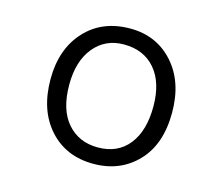

<svg xmlns="http://www.w3.org/2000/svg" viewBox="-107 -904 1213 1048"><g transform="rotate(15 500.0 -380.0)"><path d="M506.8 -762.7Q655.3 -762.7 750 -657.2Q844.7 -551.8 844.7 -377.9Q844.7 -198.2 748 -97.7Q651.4 2.9 501 2.9Q345.7 2.9 251 -102.5Q156.2 -208 156.2 -383.8Q156.2 -553.7 252 -658.2Q347.7 -762.7 506.8 -762.7ZM495.1 -669.9Q390.6 -669.9 326.7 -592.3Q262.7 -514.6 262.7 -380.9Q262.7 -240.2 328.1 -165Q393.6 -89.8 501 -89.8Q613.3 -89.8 675.3 -168Q737.3 -246.1 737.3 -383.8Q737.3 -518.6 672.9 -594.2Q608.4 -669.9 495.1 -669.9Z"/></g></svg>

Font: MotoyaLMaru
Style: W3 mono
Weight: 400
Version: Version 1.01